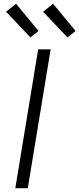

<svg xmlns="http://www.w3.org/2000/svg" viewBox="-20 -996 420 1016"><path d="M61 0 182 -735H248L127 0ZM337 -798 208 -934 261 -976 380 -832ZM141 -798 12 -934 65 -976 184 -832Z"/></svg>

Font: Iosevka Aile Light Oblique
Style: Regular
Weight: 300
Italic angle: -9°
Designer: Belleve Invis
Foundry: Belleve Invis
Version: Version 31.1.0; ttfautohint (v1.8.4)